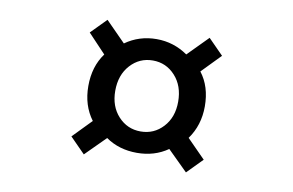

<svg xmlns="http://www.w3.org/2000/svg" viewBox="-61 -738 1122 734"><g transform="rotate(10 500.0 -371.0)"><path d="M301.8 -109.4 243.2 -168.9 313.5 -241.2Q273.4 -294.9 273.4 -370.1Q273.4 -446.3 312.5 -499L243.2 -572.3L301.8 -631.8L378.9 -553.7Q432.6 -591.8 500 -591.8Q566.4 -591.8 621.1 -553.7L698.2 -631.8L756.8 -572.3L685.5 -499Q725.6 -447.3 725.6 -370.1Q725.6 -296.9 685.5 -241.2L756.8 -168.9L698.2 -109.4L620.1 -186.5Q568.4 -150.4 500 -150.4Q430.7 -150.4 378.9 -186.5ZM622.1 -370.1Q622.1 -431.6 586.9 -470.2Q551.8 -508.8 500 -508.8Q448.2 -508.8 413.1 -470.2Q377.9 -431.6 377.9 -370.1Q377.9 -309.6 413.1 -271.5Q448.2 -233.4 500 -233.4Q551.8 -233.4 586.9 -271.5Q622.1 -309.6 622.1 -370.1Z"/></g></svg>

Font: Gen Shin Gothic Monospace Medium
Style: Regular
Weight: 500
Designer: [Source Han Sans]
Ryoko NISHIZUKA  (kana & ideographs); Paul D. Hunt (Latin, Greek & Cyrillic); Wenlong ZHANG  (bopomofo
Version: Version 1.002.20150607